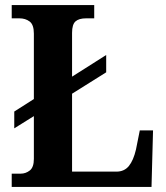

<svg xmlns="http://www.w3.org/2000/svg" viewBox="-20 -734 651 754"><path d="M26 0V-52H61Q81 -52 97 -64.5Q113 -77 113 -110V-278L36 -230V-296L113 -345V-602Q113 -637 96.5 -649.5Q80 -662 56 -662H26V-714H350V-662H318Q290 -662 276.5 -650Q263 -638 263 -605V-433L397 -518V-450L263 -366V-60H437Q468 -60 486 -82Q504 -104 514 -147L529 -222H581L575 0Z"/></svg>

Font: Noto Serif Devanagari SemiCondensed
Style: Bold
Weight: 700
Width: 4
Designer: Universal Thirst, Indian Type Foundry and the Monotype Design Team
Foundry: Monotype Imaging Inc.
Version: Version 2.004; ttfautohint (v1.8.4.7-5d5b)